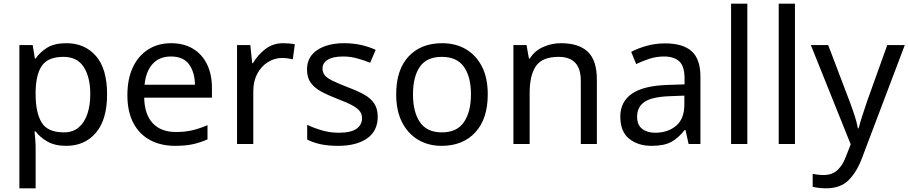

<svg xmlns="http://www.w3.org/2000/svg" viewBox="-20 -780 4921 1040"><path d="M340 -546Q439 -546 499.5 -477Q560 -408 560 -269Q560 -132 499.5 -61Q439 10 339 10Q277 10 236.5 -13.5Q196 -37 173 -68H167Q169 -51 171 -25Q173 1 173 20V240H85V-536H157L169 -463H173Q197 -498 236 -522Q275 -546 340 -546ZM324 -472Q242 -472 208.5 -426Q175 -380 173 -286V-269Q173 -170 205.5 -116.5Q238 -63 326 -63Q375 -63 406.5 -90Q438 -117 453.5 -163.5Q469 -210 469 -270Q469 -362 433.5 -417Q398 -472 324 -472Z M907 -546Q976 -546 1025.5 -516Q1075 -486 1101.5 -431.5Q1128 -377 1128 -304V-251H761Q763 -160 807.5 -112.5Q852 -65 932 -65Q983 -65 1022.5 -74.5Q1062 -84 1104 -102V-25Q1063 -7 1023 1.5Q983 10 928 10Q852 10 793.5 -21Q735 -52 702.5 -113.5Q670 -175 670 -264Q670 -352 699.5 -415Q729 -478 782.5 -512Q836 -546 907 -546ZM906 -474Q843 -474 806.5 -433.5Q770 -393 763 -321H1036Q1035 -389 1004 -431.5Q973 -474 906 -474Z M1514 -546Q1529 -546 1546.5 -544.5Q1564 -543 1577 -540L1566 -459Q1553 -462 1537.5 -464Q1522 -466 1508 -466Q1467 -466 1431 -443.5Q1395 -421 1373.5 -380.5Q1352 -340 1352 -286V0H1264V-536H1336L1346 -438H1350Q1376 -482 1417 -514Q1458 -546 1514 -546Z M2026 -148Q2026 -70 1968 -30Q1910 10 1812 10Q1756 10 1715.5 1Q1675 -8 1644 -24V-104Q1676 -88 1721.5 -74.5Q1767 -61 1814 -61Q1881 -61 1911 -82.5Q1941 -104 1941 -140Q1941 -160 1930 -176Q1919 -192 1890.5 -208Q1862 -224 1809 -244Q1757 -264 1720 -284Q1683 -304 1663 -332Q1643 -360 1643 -404Q1643 -472 1698.5 -509Q1754 -546 1844 -546Q1893 -546 1935.5 -536.5Q1978 -527 2015 -510L1985 -440Q1951 -454 1914 -464Q1877 -474 1838 -474Q1784 -474 1755.5 -456.5Q1727 -439 1727 -409Q1727 -387 1740 -371.5Q1753 -356 1783.5 -341.5Q1814 -327 1865 -307Q1916 -288 1952 -268Q1988 -248 2007 -219.5Q2026 -191 2026 -148Z M2622 -269Q2622 -136 2554.5 -63Q2487 10 2372 10Q2301 10 2245.5 -22.5Q2190 -55 2158 -117.5Q2126 -180 2126 -269Q2126 -402 2193 -474Q2260 -546 2375 -546Q2448 -546 2503.5 -513.5Q2559 -481 2590.5 -419.5Q2622 -358 2622 -269ZM2217 -269Q2217 -174 2254.5 -118.5Q2292 -63 2374 -63Q2455 -63 2493 -118.5Q2531 -174 2531 -269Q2531 -364 2493 -418Q2455 -472 2373 -472Q2291 -472 2254 -418Q2217 -364 2217 -269Z M3019 -546Q3115 -546 3164 -499.5Q3213 -453 3213 -349V0H3126V-343Q3126 -472 3006 -472Q2917 -472 2883 -422Q2849 -372 2849 -278V0H2761V-536H2832L2845 -463H2850Q2876 -505 2922 -525.5Q2968 -546 3019 -546Z M3582 -545Q3680 -545 3727 -502Q3774 -459 3774 -365V0H3710L3693 -76H3689Q3654 -32 3615.5 -11Q3577 10 3509 10Q3436 10 3388 -28.5Q3340 -67 3340 -149Q3340 -229 3403 -272.5Q3466 -316 3597 -320L3688 -323V-355Q3688 -422 3659 -448Q3630 -474 3577 -474Q3535 -474 3497 -461.5Q3459 -449 3426 -433L3399 -499Q3434 -518 3482 -531.5Q3530 -545 3582 -545ZM3608 -259Q3508 -255 3469.5 -227Q3431 -199 3431 -148Q3431 -103 3458.5 -82Q3486 -61 3529 -61Q3597 -61 3642 -98.5Q3687 -136 3687 -214V-262Z M4028 0H3940V-760H4028Z M4286 0H4198V-760H4286Z M4372 -536H4466L4582 -231Q4597 -191 4609 -154.5Q4621 -118 4627 -85H4631Q4637 -110 4650 -150.5Q4663 -191 4677 -232L4786 -536H4881L4650 74Q4622 150 4577.5 195Q4533 240 4455 240Q4431 240 4413 237.5Q4395 235 4382 232V162Q4393 164 4408.5 166Q4424 168 4441 168Q4487 168 4515.5 142Q4544 116 4560 73L4588 2Z"/></svg>

Font: Noto Sans Nag Mundari
Style: Regular
Weight: 400
Designer: Muthu Nedumaran
Version: Version 1.000; ttfautohint (v1.8.4.7-5d5b)